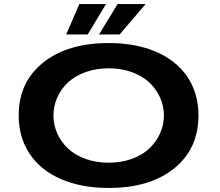

<svg xmlns="http://www.w3.org/2000/svg" viewBox="-20 -919 1090 950"><path d="M307.5 -748.5 372.5 -899H504.5L414 -748.5ZM470 -748.5 562 -899H700.5L572 -748.5ZM518 11Q383 11 282 -32.8Q181 -76.5 126.8 -157.8Q72.5 -239 72.5 -348Q72.5 -512 193 -609Q313.5 -706 518 -706Q653 -706 753.5 -662.2Q854 -618.5 908 -537.5Q962 -456.5 962 -348Q962 -183 842 -86Q722 11 518 11ZM518 -114Q581 -114 633.2 -133.2Q685.5 -152.5 719.5 -185Q753.5 -217.5 772.2 -259.5Q791 -301.5 791 -348Q791 -394 772.2 -436Q753.5 -478 719.5 -510.2Q685.5 -542.5 633.2 -561.8Q581 -581 518 -581Q454.5 -581 402 -561.8Q349.5 -542.5 315.5 -510.2Q281.5 -478 263 -436Q244.5 -394 244.5 -348Q244.5 -301.5 263 -259.5Q281.5 -217.5 315.5 -185Q349.5 -152.5 402 -133.2Q454.5 -114 518 -114Z"/></svg>

Font: League Mono Extended SemiBold
Style: Regular
Weight: 600
Width: 9
Designer: Tyler Finck
Foundry: The League of Moveable Type / Tyler Finck
Version: Version 2.210